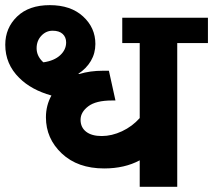

<svg xmlns="http://www.w3.org/2000/svg" viewBox="-40 -720 821 740"><path d="M214.9 -556.6Q214.9 -576.8 201.5 -589.2Q188.1 -601.6 162.8 -601.6Q137.5 -601.6 119.3 -582.2Q101.1 -562.7 101.1 -534.1Q101.1 -505.6 123.4 -483.3Q125.9 -480.8 127.4 -479.8Q168.9 -485.8 191.9 -507.1Q214.9 -528.3 214.9 -556.6ZM261.4 -435.3 265.9 -434.8Q306.9 -447.4 357.4 -447.4H379.7L405 -332.7H391.3Q329.6 -332.7 300.1 -310.2Q270.5 -287.7 270.5 -258.3Q270.5 -229 292 -212.3Q313.4 -195.7 352.1 -195.7Q390.8 -195.7 430.2 -214.1Q469.7 -232.6 498.5 -264.9V-554.1H431.2V-651.7H761.4V-554.1H643.1V0H498.5V-102.1Q440.3 -70.8 361.5 -70.8Q259.4 -70.8 198.2 -128.4Q137 -186 137 -267.9Q137 -313.4 158.2 -351.9Q80.4 -373.6 34.4 -419.6Q-19.7 -472.7 -19.7 -547.5Q-19.7 -612.2 25.8 -656.2Q71.3 -700.2 151.9 -700.2Q232.6 -700.2 280.1 -656.7Q327.6 -613.2 327.6 -550.6Q327.6 -514.7 310.2 -485.1Q292.7 -455.5 261.4 -435.3Z"/></svg>

Font: Khula
Style: Bold
Weight: 700
Designer: Erin McLaughlin, Steve Matteson
Version: Version 1.000;PS 1.0;hotconv 1.0.72;makeotf.lib2.5.5900; ttf